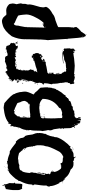

<svg xmlns="http://www.w3.org/2000/svg" viewBox="499 -1316 925 2011"><g transform="rotate(-90 961.5 -310.5)"><path d="M222.7 -731.9V-728H218.8Q219.2 -731.9 222.7 -731.9ZM209 -712.4H212.9Q212.9 -708.5 209 -708.5ZM255.9 -702.6H257.8Q257.8 -699.7 252 -696.8V-698.7Q252.4 -702.6 255.9 -702.6ZM187.5 -698.7 189.5 -694.8V-690.9Q185.5 -692.9 183.6 -692.9V-694.8Q184.1 -698.7 187.5 -698.7ZM265.6 -698.7H281.2V-692.9Q311 -692.9 359.4 -671.4L363.3 -673.3H365.2L371.1 -669.4H373Q377.4 -669.4 380.9 -671.4Q406.2 -658.7 472.7 -605L476.6 -606.9H484.4Q523.4 -569.3 523.4 -538.6Q526.9 -520 543 -509.3Q552.7 -488.8 558.6 -433.1Q574.2 -395.5 574.2 -376.5L572.3 -372.6L574.2 -360.8Q574.2 -330.1 564.5 -304.2L566.4 -300.3L548.8 -267.1L550.8 -263.2Q542.5 -257.3 535.2 -212.4Q537.1 -212.4 537.1 -210.4Q534.2 -210.4 529.3 -194.8L531.2 -190.9Q525.4 -139.6 457 -62Q437 -46.9 431.6 -30.8H429.7Q425.8 -30.8 425.8 -34.7Q429.7 -36.6 431.6 -36.6L429.7 -40.5Q409.7 -34.7 404.3 -28.8Q408.2 -28.8 408.2 -26.9Q404.3 -18.1 400.4 -17.1V-22.9H394.5Q389.6 -19 386.7 -19L390.6 -13.2L386.7 -11.2H384.8L386.7 -15.1H382.8Q371.6 -5.4 349.6 -1.5Q349.6 -5.4 345.7 -5.4V-1.5H341.8Q337.4 -1.5 334 -3.4Q330.6 -1.5 326.2 -1.5Q326.2 -3.4 324.2 -3.4Q322.3 5.4 322.3 12.2Q326.2 12.7 326.2 16.1Q326.2 20 322.3 20Q312.5 12.2 312.5 2.4H310.5Q305.7 6.3 304.7 6.3Q304.7 3.4 298.8 0.5H296.9Q293 1 293 4.4Q286.6 4.4 281.2 -7.3H275.4L269.5 -3.4H246.1Q212.4 -3.4 191.4 -32.7Q133.3 -51.3 109.4 -83.5Q108.4 -83.5 85.9 -106.9H84L95.7 -91.3V-89.4H93.8Q74.2 -108.4 74.2 -112.8H56.6V-116.7H72.3Q59.1 -133.8 54.7 -153.8H52.7V-147.9H50.8Q17.6 -209 17.6 -249.5V-251.5Q14.2 -251.5 11.7 -257.3Q14.2 -275.9 25.4 -290.5L23.4 -294.4V-312Q23.4 -327.6 35.2 -409.7Q35.2 -417 23.4 -429.2Q35.2 -429.2 35.2 -448.7Q35.2 -495.1 72.3 -567.9L70.3 -577.6Q79.6 -579.1 93.8 -608.9Q153.8 -681.2 173.8 -681.2Q173.8 -684.1 179.7 -687Q190.4 -685.1 197.3 -685.1Q197.3 -688 203.1 -690.9H207L210.9 -689V-690.9Q209 -694.8 209 -696.8H212.9V-690.9H220.7Q222.7 -690.9 222.7 -692.9Q228.5 -690.9 228.5 -689Q236.3 -690.4 236.3 -692.9Q238.3 -692.9 238.3 -690.9Q251 -692.9 259.8 -696.8H265.6ZM296.9 -585.4Q296.9 -583.5 294.9 -579.6L285.2 -581.5Q258.3 -581.5 236.3 -569.8Q229.5 -571.8 228.5 -571.8Q179.7 -571.8 179.7 -544.4Q164.6 -544.4 156.2 -476.1V-464.4H154.3V-462.4Q154.3 -452.6 162.1 -452.6V-450.7L160.2 -440.9Q164.1 -440.4 164.1 -437Q159.7 -437 156.2 -411.6L158.2 -407.7Q154.3 -397.9 150.4 -378.4V-372.6H148.4V-368.7L150.4 -364.7H146.5V-358.9L150.4 -360.8H152.3V-356.9Q144.5 -356.9 144.5 -351.1Q140.6 -342.3 134.8 -302.2L138.7 -300.3H140.6Q140.6 -307.1 150.4 -310.1V-308.1Q150.4 -306.2 148.4 -306.2L150.4 -302.2Q144.5 -289.1 144.5 -280.8Q148.4 -263.2 148.4 -261.2Q145 -259.3 140.6 -259.3V-257.3L150.4 -245.6Q148.4 -241.7 148.4 -239.7L154.3 -243.7L158.2 -241.7Q158.2 -243.7 160.2 -243.7Q160.2 -239.7 181.6 -226.1V-224.1H175.8Q171.9 -224.1 171.9 -230H166V-228Q171.9 -221.7 171.9 -218.3Q169.9 -214.4 169.9 -212.4Q171.9 -212.4 171.9 -210.4Q168 -208.5 166 -208.5Q166 -177.7 199.2 -136.2Q215.8 -130.4 222.7 -130.4Q222.7 -136.2 232.4 -136.2Q234.4 -132.3 234.4 -130.4Q242.2 -130.4 242.2 -138.2H244.1Q246.1 -138.2 246.1 -136.2L250 -138.2H257.8Q257.8 -134.8 261.7 -128.4Q257.8 -127.9 257.8 -124.5Q264.2 -120.6 283.2 -114.7Q285.2 -114.7 285.2 -116.7L304.7 -114.7H312.5Q322.3 -110.4 322.3 -108.9Q370.1 -128.4 384.8 -163.6Q435.5 -259.3 435.5 -294.4Q445.3 -317.4 445.3 -345.2V-384.3Q442.9 -407.7 435.5 -407.7V-411.6H439.5Q436.5 -429.2 431.6 -429.2L433.6 -439Q433.6 -440.9 429.7 -454.6H431.6Q422.9 -499.5 419.9 -499.5Q412.1 -499.5 412.1 -505.4L414.1 -517.1Q405.8 -534.2 396.5 -536.6Q396.5 -534.7 394.5 -534.7Q394.5 -541.5 363.3 -573.7Q322.3 -585.4 296.9 -585.4ZM398.4 -524.9Q403.3 -523.9 408.2 -511.2H406.2Q398.4 -514.6 398.4 -524.9ZM416 -407.7H419.9V-405.8H416ZM160.2 -386.2Q164.1 -385.7 164.1 -382.3L160.2 -380.4ZM160.2 -374.5H162.1Q162.1 -370.6 158.2 -370.6L160.2 -360.8L150.4 -327.6H156.2V-321.8Q156.2 -317.9 152.3 -317.9V-319.8L154.3 -323.7H150.4V-319.8L154.3 -314Q154.3 -310.1 150.4 -310.1V-314H148.4Q148.4 -308.1 142.6 -308.1V-310.1Q142.6 -317.4 152.3 -349.1L148.4 -347.2L146.5 -351.1Q156.2 -351.1 156.2 -362.8V-368.7L152.3 -366.7H150.4Q150.4 -369.6 160.2 -374.5ZM43 -118.7H44.9V-114.7H43ZM398.4 -28.8V-24.9H400.4V-28.8ZM421.9 -15.1V-9.3H418V-11.2Q418.5 -15.1 421.9 -15.1ZM408.2 -13.2 410.2 -9.3Q410.2 -6.3 404.3 -3.4L402.3 -7.3Q402.3 -10.3 408.2 -13.2ZM316.4 4.4V6.3H320.3V4.4ZM20 -751.5H23.4Q23.4 -737.8 35.6 -730L37.6 -720.7H35.6Q39.6 -710.9 39.6 -705.1H37.6Q43.9 -685.1 49.8 -674.3L48.3 -650.9V-627.9Q48.3 -624 55.2 -624V-622.1L44.4 -612.3V-610.4Q44.4 -540.5 35.6 -540.5L32.2 -538.6Q6.8 -542.5 2.4 -542.5Q-4.4 -540.5 -9.8 -540.5Q-23.9 -564.5 -23.9 -585V-637.2Q-23.9 -651.9 -13.2 -712.9Q-13.2 -718.8 -9.8 -718.8Q-8.3 -709 -4.4 -709Q-0.5 -716.3 9.3 -722.7H14.6Q18.1 -718.8 25.4 -718.8Q25.4 -726.1 20 -751.5Z M816.4 -609.9Q810.5 -609.9 810.5 -613.8H816.4ZM748 -305.2H746.1Q746.1 -310.1 752 -313V-309.1Q752 -305.2 748 -305.2ZM763.7 -309.1H761.7Q761.7 -314.9 765.6 -314.9L767.6 -311ZM740.2 -314.9V-326.7H744.1V-318.8Q744.1 -314.9 740.2 -314.9ZM750 -334.5H744.1Q744.1 -340.3 748 -340.3L750 -336.4ZM863.3 -352.1 861.3 -356H867.2Q867.2 -352.1 863.3 -352.1ZM746.1 -469.2H742.2V-471.2H746.1ZM742.2 -498.5H738.3Q738.3 -504.4 742.2 -504.4ZM744.1 -506.3H740.2V-508.3H744.1ZM746.1 -514.2H742.2L744.1 -533.7H748ZM763.7 -455.6Q801.3 -461.4 847.7 -463.4Q858.4 -461.4 865.2 -461.4Q880.9 -462.9 880.9 -469.2H875V-473.1Q893.1 -473.1 910.2 -512.2Q910.2 -540 896.5 -561Q889.6 -594.2 880.9 -594.2Q821.3 -623.5 812.5 -623.5L814.5 -627.4Q807.1 -627.4 798.8 -623.5L800.8 -619.6V-617.7H798.8Q791.5 -623.5 781.2 -623.5Q764.6 -611.8 746.1 -584.5Q750 -584 750 -580.6L746.1 -574.7Q748 -571.3 748 -566.9L744.1 -564.9L740.2 -566.9Q738.3 -550.8 736.3 -547.4Q738.3 -536.6 738.3 -518.1Q738.3 -516.1 736.3 -516.1Q736.3 -514.2 738.3 -514.2L734.4 -477.1L736.3 -473.1Q734.4 -469.7 734.4 -465.3Q734.4 -455.6 746.1 -455.6Q754.9 -455.6 763.7 -457.5ZM670.9 39.6V29.8H668.9Q668.9 36.1 667 39.6ZM665 29.8V27.8H659.2V29.8ZM663.1 14.2Q663.1 12.2 661.1 2.4H659.2V14.2ZM651.4 -1.5V-5.4H649.4V-1.5ZM649.4 -9.3V-13.2H647.5V-9.3ZM845.7 -12.2V-16.1H843.8V-12.2ZM753.9 -119.6Q756.8 -119.6 759.8 -125.5Q777.3 -121.6 785.2 -121.6Q837.9 -135.3 837.9 -148.9H834V-150.9Q931.6 -213.4 931.6 -326.7Q898.9 -359.9 861.3 -359.9Q855.5 -361.8 835 -361.8Q822.3 -361.8 779.3 -356H777.3V-350.1H769.5V-354Q728.5 -346.7 728.5 -330.6Q728.5 -322.8 726.6 -322.8L728.5 -318.8V-309.1Q738.3 -309.1 738.3 -305.2Q738.3 -299.3 728.5 -299.3Q726.6 -267.1 726.6 -223.1Q726.6 -218.8 728.5 -215.3L726.6 -211.4Q730.5 -160.2 730.5 -119.6H732.4L738.3 -123.5H740.2L746.1 -119.6ZM715.8 74.7H710Q706.1 74.7 706.1 70.8V64.9Q706.1 63 708 63L706.1 59.1Q708 48.3 708 41.5H704.1Q704.1 68.8 692.4 68.8Q688.5 66.9 686.5 66.9Q686.5 68.8 684.6 68.8Q684.6 61 681.2 61Q679.2 61 676.8 63Q676.8 64.9 674.8 64.9V63Q676.8 59.6 676.8 55.2H672.9V41.5L663.1 43.5L653.3 23.9Q655.3 23.9 655.3 22Q653.3 22 653.3 20Q655.3 20 655.3 18.1Q647.5 6.3 645.5 5.9Q643.6 5.4 641.6 4.4Q641.6 7.3 633.8 12.2H626V8.3Q637.7 8.3 637.7 -3.4L632.8 -21L631.3 -20Q623 -20 623 -104H617.2V-107.9Q617.2 -111.8 623 -111.8V-125.5Q623 -129.4 617.2 -129.4Q617.2 -133.3 623 -133.3V-137.2H615.2Q615.2 -142.1 623 -143.1L613.3 -209.5Q601.6 -233.9 601.6 -244.6Q601.6 -266.1 605.5 -266.1Q599.6 -285.2 593.8 -332.5Q597.7 -338.9 597.7 -344.2Q597.7 -441.9 605.5 -453.6Q605.5 -464.8 601.6 -477.1Q606 -477.1 607.4 -486.8L603.5 -484.9Q599.6 -489.7 599.6 -490.7V-496.6H603.5V-490.7H605.5Q605.5 -526.4 628.9 -566.9Q628.9 -572.3 640.6 -617.7L638.7 -621.6Q641.6 -636.2 646.5 -637.2Q644.5 -650.9 644.5 -664.6Q650.9 -664.6 654.3 -666.5Q654.3 -662.6 652.3 -662.6Q654.3 -659.2 654.3 -654.8Q668 -654.8 668 -672.4L671.9 -670.4Q671.9 -672.4 669.9 -682.1L675.8 -686L681.6 -682.1Q717.3 -714.4 785.2 -727.1Q831.5 -734.9 837.9 -734.9Q863.3 -732.9 882.8 -727.1Q882.8 -729 884.8 -729Q982.4 -646 982.4 -621.6Q993.7 -605 1003.9 -559.1H1002Q1007.8 -527.3 1007.8 -510.3Q1007.8 -482.9 976.6 -420.4Q986.3 -418.9 986.3 -414.6Q984.4 -414.6 984.4 -412.6Q995.1 -412.6 1013.7 -385.3Q1048.3 -353 1048.8 -346.2L1046.9 -342.3Q1050.8 -341.8 1050.8 -338.4Q1050.8 -336.4 1048.8 -336.4Q1052.7 -301.8 1052.7 -273.9Q1050.8 -268.1 1048.8 -268.1L1050.8 -264.2Q1050.8 -262.2 1048.8 -262.2L1050.8 -258.3Q1050.8 -252.4 1046.9 -252.4L1048.8 -248.5Q1048.8 -246.6 1046.9 -246.6L1048.8 -242.7V-240.7Q1045.9 -219.2 1039.1 -219.2V-217.3H1043Q1035.6 -184.1 1029.3 -184.1Q1025.4 -183.6 1025.4 -180.2L1027.3 -176.3L1000 -131.3Q968.8 -96.2 968.8 -90.3Q968.8 -84.5 960.9 -84.5Q957 -86.4 955.1 -86.4L947.3 -76.7V-74.7L951.2 -76.7H953.1Q953.1 -70.8 939.5 -70.8L941.4 -66.9V-64.9Q929.2 -51.3 914.1 -51.3Q905.8 -33.7 900.4 -33.7Q872.1 -23.9 871.1 -23.9L867.2 -25.9L851.6 -16.1Q851.6 -8.3 845.7 -8.3H841.8Q837.9 -8.3 837.9 -14.2Q830.1 -11.2 830.1 -8.3L826.2 -10.3H824.2L818.4 -6.3H816.4L812.5 -8.3Q812.5 -2.4 804.7 5.4L794.9 3.4Q767.6 9.3 763.7 9.3V5.4Q761.7 5.4 742.2 11.2Q733.4 15.1 733.4 25.9Q729.5 27.8 727.5 27.8V31.7H731.4Q727.5 72.8 723.6 72.8V68.8ZM733.4 72.8 729.5 70.8 731.4 61V43.5H735.4L739.3 57.1Q738.3 72.8 733.4 72.8ZM623 -576.7Q623 -582.5 627 -582.5H628.9Q628.9 -579.6 623 -576.7Z M1328.1 -722.7V-718.8Q1330.1 -718.8 1334 -720.7Q1344.2 -718.8 1345.7 -718.8L1353.5 -720.7Q1374.5 -720.7 1380.9 -705.1Q1380.9 -703.1 1378.9 -703.1Q1378.9 -693.4 1398.4 -693.4Q1416 -694.8 1423.8 -703.1Q1425.8 -703.1 1425.8 -701.2L1435.5 -703.1H1447.3Q1447.3 -708.5 1453.1 -714.8Q1460.9 -712.9 1460.9 -707Q1462.9 -707 1462.9 -709Q1488.3 -709 1488.3 -695.3Q1490.2 -687.5 1490.2 -681.6H1492.2L1496.1 -683.6V-675.8L1494.1 -671.9Q1500.5 -671.9 1519.5 -656.2Q1515.6 -648.4 1513.7 -648.4L1515.6 -644.5V-642.6L1513.7 -632.8Q1517.6 -630.9 1519.5 -630.9V-627Q1511.7 -627 1511.7 -623Q1515.6 -615.2 1515.6 -611.3H1511.7Q1509.8 -611.3 1509.8 -613.3Q1484.4 -609.9 1484.4 -599.6Q1488.3 -593.3 1488.3 -587.9L1484.4 -585.9H1480.5Q1475.6 -589.8 1474.6 -589.8H1468.8V-585.9H1466.8Q1457 -590.8 1457 -599.6H1453.1L1449.2 -597.7Q1449.2 -609.4 1435.5 -609.4V-605.5L1431.6 -607.4H1429.7V-605.5H1433.6V-601.6H1427.7V-609.4H1425.8Q1416 -609.4 1402.3 -613.3Q1402.3 -609.4 1398.4 -609.4H1394.5L1388.7 -613.3L1371.1 -603.5H1369.1Q1369.1 -612.3 1367.2 -615.2Q1369.1 -615.2 1369.1 -617.2Q1365.2 -617.2 1365.2 -619.1Q1351.1 -615.7 1345.7 -609.4H1332V-605.5H1330.1Q1330.1 -615.2 1306.6 -615.2L1304.7 -611.3Q1306.6 -611.3 1306.6 -609.4H1304.7L1293 -611.3V-607.4H1289.1V-617.2Q1267.6 -607.4 1265.6 -607.4V-603.5H1273.4V-599.6H1267.6Q1264.6 -599.6 1261.7 -605.5Q1242.2 -601.6 1242.2 -597.7V-589.8H1248V-585.9H1246.1L1242.2 -587.9Q1234.4 -574.2 1234.4 -568.4V-564.5Q1234.4 -560.5 1240.2 -560.5V-556.6H1236.3L1232.4 -558.6Q1232.4 -551.3 1228.5 -531.2Q1229.5 -523.4 1234.4 -523.4V-519.5Q1228.5 -519.5 1228.5 -503.9L1230.5 -492.2L1228.5 -482.4Q1228.5 -470.2 1240.2 -455.1V-447.3Q1234.4 -447.3 1234.4 -427.7Q1236.3 -423.8 1236.3 -421.9H1232.4L1228.5 -423.8Q1228.5 -418 1218.8 -412.1V-400.4L1222.7 -402.3L1224.6 -398.4Q1215.3 -395 1210.9 -384.8H1209V-382.8H1216.8L1222.7 -386.7H1238.3Q1278.3 -402.3 1294.9 -404.3Q1294.9 -406.2 1296.9 -406.2Q1298.8 -406.2 1298.8 -404.3Q1316.9 -412.1 1320.3 -412.1Q1320.3 -410.2 1322.3 -410.2Q1322.3 -413.1 1334 -416Q1332 -419.9 1332 -421.9L1337.9 -425.8L1345.7 -419.9Q1345.7 -425.8 1349.6 -425.8H1355.5Q1355.5 -429.7 1365.2 -435.5Q1365.2 -441.4 1369.1 -441.4Q1378.9 -440.9 1378.9 -437.5L1382.8 -439.5H1384.8L1388.7 -437.5L1382.8 -427.7V-425.8L1392.6 -429.7Q1404.3 -429.7 1404.3 -406.2V-404.3Q1412.1 -403.3 1412.1 -398.4V-396.5Q1412.1 -394.5 1410.2 -394.5Q1410.2 -392.6 1412.1 -392.6L1410.2 -384.8L1412.1 -371.1Q1398.4 -366.2 1398.4 -357.4L1402.3 -359.4H1404.3V-355.5Q1404.3 -351.6 1398.4 -351.6L1400.4 -347.7Q1400.4 -345.2 1390.6 -339.8Q1390.6 -341.8 1388.7 -341.8Q1388.7 -331.5 1373 -328.1V-324.2H1371.1Q1371.1 -335.9 1361.3 -335.9L1363.3 -345.7H1361.3Q1357.4 -345.7 1357.4 -339.8H1353.5L1349.6 -341.8Q1349.6 -337.4 1341.8 -335.9Q1341.8 -333 1332 -320.3H1334Q1340.3 -324.2 1345.7 -324.2V-322.3L1349.6 -324.2H1351.6V-320.3Q1348.1 -320.3 1341.8 -306.6L1337.9 -304.7H1334Q1329.1 -308.6 1328.1 -308.6H1324.2Q1324.2 -293 1304.7 -293L1300.8 -294.9Q1278.3 -287.1 1203.1 -275.4V-269.5L1199.2 -271.5Q1196.3 -269 1193.4 -248L1195.3 -244.1L1193.4 -234.4V-230.5H1195.3Q1195.3 -235.4 1199.2 -244.1Q1197.3 -251 1197.3 -252Q1199.2 -255.4 1199.2 -259.8H1203.1Q1203.6 -252 1207 -252L1203.1 -242.2Q1205.1 -231.4 1205.1 -224.6V-218.8Q1205.1 -216.8 1203.1 -216.8L1205.1 -212.9V-210.9H1201.2V-216.8Q1197.3 -216.8 1189.5 -205.1Q1189.5 -203.1 1191.4 -203.1L1189.5 -193.4V-185.5Q1190.4 -185.5 1195.3 -189.5Q1195.3 -188 1201.2 -148.4H1197.3Q1197.3 -160.2 1189.5 -162.1V-160.2Q1193.8 -127 1195.3 -127Q1205.1 -127 1214.8 -97.7Q1216.8 -97.7 1220.7 -95.7L1214.8 -82Q1225.1 -80.1 1226.6 -80.1Q1230.5 -82 1232.4 -82L1230.5 -78.1H1232.4L1238.3 -82Q1248 -82 1248 -76.2H1250Q1250 -82 1263.7 -82V-80.1L1277.3 -84L1281.2 -82Q1285.2 -84 1287.1 -84V-82Q1299.3 -85.9 1302.7 -85.9V-84Q1309.1 -84 1343.8 -101.6V-99.6L1347.7 -101.6H1361.3Q1366.2 -101.6 1404.3 -113.3Q1404.3 -111.3 1406.2 -111.3V-115.2H1390.6Q1304.7 -110.4 1304.7 -105.5V-111.3Q1318.4 -115.2 1400.4 -121.1Q1419.9 -119.1 1419.9 -115.2L1423.8 -117.2Q1426.8 -117.2 1435.5 -103.5H1441.4Q1445.3 -103.5 1445.3 -109.4Q1452.1 -101.6 1459 -101.6V-91.8Q1459 -89.8 1457 -89.8Q1460.9 -83.5 1460.9 -80.1L1457 -72.3Q1460.9 -72.3 1460.9 -66.4L1459 -62.5Q1460.9 -58.6 1460.9 -56.6H1459L1460.9 -52.7V-43L1455.1 -33.2H1459V-29.3L1455.1 -23.4Q1457 -19.5 1457 -17.6H1455.1L1460.9 -7.8Q1441.9 15.1 1439.5 15.6Q1435.5 15.6 1435.5 9.8L1431.6 11.7H1427.7V5.9H1431.6L1435.5 7.8V-2L1412.1 2L1410.2 -2Q1412.1 -2 1412.1 -3.9Q1408.2 -5.9 1406.2 -5.9L1398.4 -2V-3.9Q1364.3 3.9 1279.3 9.8Q1229.5 7.8 1185.5 2L1191.4 13.7H1189.5Q1181.6 3.9 1168 3.9Q1166 7.8 1166 9.8H1152.3L1148.4 11.7Q1148.4 5.9 1136.7 5.9Q1136.7 7.8 1134.8 7.8Q1134.8 2 1105.5 -2Q1105.5 5.9 1099.6 5.9Q1090.8 5.9 1087.9 -5.9L1089.8 -9.8Q1085.9 -17.6 1085.9 -31.2V-37.1Q1092.8 -37.1 1097.7 -46.9V-58.6Q1105.5 -58.6 1105.5 -85.9Q1103.5 -102.5 1099.6 -115.2Q1101.6 -119.1 1101.6 -121.1Q1097.7 -121.1 1097.7 -125L1099.6 -134.8Q1089.8 -175.8 1089.8 -203.1V-220.7Q1084 -228.5 1084 -232.4Q1095.7 -277.3 1095.7 -308.6L1093.8 -312.5L1089.8 -310.5Q1083.5 -314.5 1080.1 -314.5V-318.4H1084L1087.9 -316.4L1089.8 -320.3H1084V-324.2Q1097.7 -330.6 1097.7 -343.8Q1099.6 -350.6 1099.6 -351.6V-357.4H1101.6Q1101.6 -361.3 1097.7 -377L1099.6 -390.6Q1095.7 -390.6 1095.7 -394.5Q1102.5 -397.9 1119.1 -445.3Q1117.2 -445.3 1117.2 -447.3Q1121.1 -447.3 1121.1 -462.9Q1117.2 -462.9 1117.2 -468.8H1113.3L1109.4 -466.8V-470.7Q1112.3 -470.7 1117.2 -474.6Q1117.2 -472.7 1119.1 -472.7Q1121.6 -490.7 1127 -494.1L1125 -498V-511.7Q1125 -513.7 1127 -513.7Q1121.1 -523.4 1121.1 -527.3Q1124 -527.3 1128.9 -535.2Q1127 -535.2 1127 -537.1H1128.9L1125 -544.9Q1127.9 -544.9 1130.9 -550.8V-552.7Q1125 -552.7 1125 -558.6L1128.9 -566.4Q1123 -566.4 1123 -570.3Q1127 -570.3 1127 -574.2V-576.2Q1127 -580.1 1111.3 -582V-578.1Q1117.2 -578.1 1117.2 -574.2V-572.3Q1106.9 -572.3 1103.5 -580.1Q1107.4 -580.1 1107.4 -584Q1102.5 -589.8 1099.6 -589.8V-593.8Q1103 -593.8 1109.4 -599.6L1111.3 -587.9H1113.3Q1114.3 -595.7 1119.1 -595.7H1123V-584L1130.9 -578.1Q1135.7 -579.1 1140.6 -591.8H1138.7Q1132.3 -587.9 1128.9 -587.9V-589.8L1132.8 -595.7V-597.7Q1127.4 -597.7 1121.1 -601.6L1125 -609.4Q1123 -609.4 1123 -611.3Q1134.8 -611.3 1134.8 -623V-625Q1125.5 -625 1111.3 -648.4L1117.2 -652.3V-646.5H1123Q1123 -649.4 1127 -654.3V-656.2H1123Q1123.5 -660.2 1127 -660.2Q1127.4 -656.2 1130.9 -656.2L1136.7 -664.1V-666L1134.8 -669.9L1123 -664.1H1119.1Q1119.1 -669.9 1134.8 -671.9Q1138.7 -669.9 1140.6 -669.9Q1140.6 -685.5 1146.5 -685.5H1148.4V-683.6L1144.5 -677.7L1148.4 -675.8H1150.4L1160.2 -677.7L1158.2 -681.6L1162.1 -683.6Q1162.6 -679.7 1166 -679.7Q1166 -688.5 1181.6 -695.3Q1185.5 -693.4 1187.5 -693.4L1185.5 -697.3Q1188.5 -705.1 1191.4 -705.1H1203.1Q1203.1 -708.5 1209 -716.8H1210.9Q1221.7 -713.4 1226.6 -695.3L1230.5 -697.3H1232.4L1236.3 -695.3Q1236.3 -699.2 1259.8 -709H1269.5V-705.1L1259.8 -703.1V-699.2Q1295.4 -708.5 1328.1 -722.7ZM1414.1 -714.8H1418V-710.9H1414.1ZM1242.2 -699.2V-697.3H1246.1V-699.2ZM1136.7 -654.3V-652.3H1140.6V-654.3ZM1306.6 -609.4H1312.5V-601.6H1308.6L1310.5 -605.5Q1306.6 -605.5 1306.6 -609.4ZM1451.2 -605.5V-601.6H1453.1V-605.5ZM1517.6 -607.4H1525.4V-597.7L1515.6 -595.7L1517.6 -591.8V-587.9H1515.6Q1512.7 -587.9 1509.8 -595.7Q1513.7 -607.4 1517.6 -607.4ZM1277.3 -603.5H1281.2V-599.6H1277.3ZM1285.2 -603.5H1294.9Q1294.9 -599.6 1291 -599.6H1285.2ZM1414.1 -599.6H1418V-597.7H1414.1ZM1451.2 -597.7Q1455.1 -597.2 1455.1 -593.8H1451.2ZM1525.4 -591.8H1531.2V-589.8Q1531.2 -585.4 1521.5 -584V-587.9Q1525.4 -587.9 1525.4 -591.8ZM1119.1 -570.3V-566.4H1115.2Q1115.7 -570.3 1119.1 -570.3ZM1117.2 -562.5H1123Q1123 -558.6 1119.1 -558.6ZM1138.7 -554.7 1136.7 -543H1140.6V-554.7ZM1097.7 -543H1099.6V-541Q1099.6 -538.1 1087.9 -529.3V-531.2Q1094.7 -543 1097.7 -543ZM1130.9 -537.1Q1132.8 -533.7 1132.8 -527.3H1138.7V-541H1136.7Q1131.8 -537.1 1130.9 -537.1ZM1232.4 -531.2H1236.3V-529.3H1232.4ZM1132.8 -525.4V-523.4Q1134.8 -519.5 1134.8 -517.6H1136.7V-525.4ZM1128.9 -515.6V-505.9Q1132.8 -505.9 1132.8 -509.8V-515.6ZM1117.2 -505.9 1121.1 -488.3H1115.2V-494.1L1113.3 -503.9ZM1113.3 -486.3Q1117.2 -485.8 1117.2 -482.4H1113.3ZM1109.4 -453.1H1113.3V-451.2H1109.4ZM1119.1 -437.5V-431.6H1121.1V-437.5ZM1371.1 -427.7V-423.8H1373V-427.7ZM1365.2 -421.9 1369.1 -419.9V-425.8Q1365.2 -425.3 1365.2 -421.9ZM1355.5 -418V-416H1359.4V-418ZM1097.7 -412.1Q1097.7 -410.2 1099.6 -410.2Q1097.2 -398.4 1093.8 -398.4L1091.8 -402.3V-406.2Q1091.8 -409.2 1097.7 -412.1ZM1085.9 -382.8H1089.8V-377H1082V-378.9Q1082.5 -382.8 1085.9 -382.8ZM1369.1 -351.6Q1369.1 -348.6 1375 -345.7L1380.9 -349.6Q1378.9 -353.5 1378.9 -355.5Q1374 -351.6 1369.1 -351.6ZM1380.9 -347.7V-345.7H1384.8V-347.7ZM1380.9 -343.8V-339.8Q1384.8 -339.8 1384.8 -343.8ZM1365.2 -341.8V-337.9H1367.2V-341.8ZM1369.1 -341.8V-339.8H1373V-341.8ZM1373 -335.9V-332H1375V-335.9ZM1396.5 -337.9H1400.4V-335.9H1396.5ZM1320.3 -320.3 1324.2 -318.4H1326.2L1330.1 -320.3Q1328.1 -324.2 1328.1 -326.2Q1320.3 -323.2 1320.3 -320.3ZM1199.2 -236.3V-232.4H1201.2V-236.3ZM1189.5 -179.7V-177.7L1191.4 -173.8Q1189.5 -170.4 1189.5 -166V-164.1H1191.4L1193.4 -173.8V-175.8Q1193.4 -179.7 1189.5 -179.7ZM1205.1 -158.2H1207V-154.3H1205.1ZM1437.5 -119.1 1439.5 -115.2H1433.6Q1434.1 -119.1 1437.5 -119.1ZM1421.9 -7.8V-5.9H1429.7V-7.8ZM1419.9 5.9H1421.9V7.8Q1421.9 11.7 1418 11.7L1416 7.8ZM1437.5 21.5H1441.4V25.4Q1437.5 25.4 1437.5 21.5Z M1749 -752.9Q1781.2 -746.1 1792 -729.5Q1803.7 -719.7 1809.6 -708L1819.3 -706.1H1827.1Q1839.4 -706.1 1856.4 -708Q1892.6 -708 1920.9 -678.7Q1927.2 -673.3 1930.7 -639.6Q1930.7 -628.4 1922.9 -598.6Q1928.7 -579.1 1932.6 -549.8Q1926.8 -548.8 1926.8 -534.2V-508.8Q1920.9 -483.9 1918.9 -479.5L1920.9 -469.7V-467.8Q1920.9 -439 1893.6 -352.5Q1893.6 -343.8 1889.6 -319.3Q1891.6 -315.4 1891.6 -313.5H1889.6Q1893.6 -305.2 1895.5 -290Q1881.8 -252.4 1821.3 -221.7Q1799.8 -201.2 1754.9 -192.4Q1683.1 -167.5 1682.6 -161.1V-47.9L1680.7 -36.1Q1682.6 -32.2 1682.6 -30.3Q1678.7 -23.9 1678.7 -18.6V-14.6L1682.6 -8.8V-4.9H1678.7V-8.8H1676.8V1Q1682.6 1 1684.6 26.4Q1666 53.2 1651.4 63.5Q1651.4 65.9 1635.7 77.1Q1608.4 124 1598.6 124Q1596.7 124 1592.8 126Q1583 118.2 1583 116.2V114.3L1585 110.4Q1575.2 105 1575.2 92.8Q1577.1 88.9 1577.1 86.9Q1571.8 76.7 1561.5 -63.5Q1559.1 -69.3 1555.7 -69.3V-73.2H1559.6Q1559.6 -94.2 1547.9 -256.8V-260.7Q1547.9 -265.1 1545.9 -268.6Q1549.8 -286.6 1553.7 -352.5L1551.8 -356.4L1553.7 -360.4Q1553.7 -364.3 1551.8 -364.3Q1551.8 -368.7 1553.7 -372.1Q1555.7 -436 1555.7 -471.7V-504.9Q1555.7 -506.8 1557.6 -506.8Q1555.7 -510.7 1555.7 -512.7Q1555.7 -580.6 1586.9 -649.4Q1644.5 -727.5 1700.2 -743.2Q1729 -752.9 1749 -752.9ZM1682.6 -502.9H1686.5V-501Q1686.5 -497.1 1682.6 -497.1Q1680.7 -445.8 1678.7 -323.2H1676.8Q1676.8 -321.3 1678.7 -321.3L1676.8 -311.5V-307.6H1678.7Q1701.7 -323.2 1717.8 -327.1Q1717.8 -322.8 1727.5 -317.4H1729.5Q1760.7 -351.6 1782.2 -395.5Q1815.4 -455.6 1815.4 -497.1Q1809.1 -585 1799.8 -585Q1775.9 -599.6 1725.6 -620.1L1719.7 -627.9Q1698.2 -627.9 1698.2 -581.1Q1696.3 -581.1 1682.6 -502.9ZM1706.1 -313.5H1717.8L1721.7 -315.4Q1719.7 -319.3 1719.7 -321.3Q1706.1 -316.9 1706.1 -313.5ZM1684.6 -297.9V-295.9H1688.5V-297.9ZM1678.7 -295.9Q1679.2 -292 1682.6 -292V-295.9ZM1585 92.8V94.7Q1585.4 98.6 1588.9 98.6H1590.8V92.8ZM1600.6 126H1602.5Q1606.4 126.5 1606.4 129.9L1602.5 131.8L1600.6 127.9Z"/></g></svg>

Font: Mister Brush
Style: Regular
Weight: 400
Designer: GGBotNet
Foundry: GGBotNet
Version: 1.00